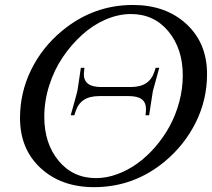

<svg xmlns="http://www.w3.org/2000/svg" viewBox="-20 -755 858 777"><path d="M500 -366.2H382.8Q342.8 -366.2 319.1 -350.6Q295.4 -335 285.2 -302.2L280.8 -288.6H266.1Q271 -306.6 277.8 -330.1Q284.7 -353.5 286.1 -360.1Q287.6 -366.7 290.5 -377Q293.5 -387.2 294.4 -394.8Q295.4 -402.3 296.9 -411.1Q298.3 -419.9 301.3 -440.4Q304.2 -460.9 307.1 -480.5H321.8L320.3 -466.8Q319.3 -459 319.3 -455.1Q319.3 -428.7 336.7 -415.8Q354 -402.8 390.6 -402.8H507.8Q547.9 -402.8 571.5 -418.5Q595.2 -434.1 605.5 -466.8L609.9 -480.5H624.5Q600.1 -393.1 598.6 -386.2Q597.2 -379.4 583.5 -288.6H568.8L570.3 -302.2Q570.8 -306.2 570.8 -313.5Q570.8 -340.3 553.7 -353.3Q536.6 -366.2 500 -366.2ZM517.6 -734.9Q650.9 -734.9 734.4 -657.7Q817.9 -580.6 817.9 -455.1Q817.9 -351.6 772.5 -260Q727.1 -168.5 647.5 -102.1Q522 2.4 360.8 2.4Q228 2.4 144.5 -74.7Q61 -151.9 61 -277.3Q61 -380.9 106.2 -472.7Q151.4 -564.5 231.4 -630.4Q357.9 -734.9 517.6 -734.9ZM509.8 -698.2Q459.5 -698.2 408.2 -676.3Q356.9 -654.3 312.7 -614.5Q268.6 -574.7 233.9 -523.4Q199.2 -472.2 179.2 -409.2Q159.2 -346.2 159.2 -282.2Q159.2 -174.3 217.3 -104.2Q275.4 -34.2 368.7 -34.2Q410.6 -34.2 453.6 -49.8Q496.6 -65.4 535.2 -93Q573.7 -120.6 607.9 -159.9Q642.1 -199.2 666.7 -244.6Q691.4 -290 705.6 -343.3Q719.7 -396.5 719.7 -449.7Q719.7 -557.6 661.6 -627.9Q603.5 -698.2 509.8 -698.2Z"/></svg>

Font: Flanker
Style: Italic
Weight: 400
Italic angle: -12°
Designer: Flanker
Version: Version 2.027